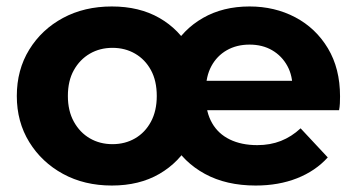

<svg xmlns="http://www.w3.org/2000/svg" viewBox="-20 -566 1104 594"><path d="M326 8Q241 8 175 -28Q109 -64 70.5 -126.5Q32 -189 32 -269Q32 -350 70.5 -412.5Q109 -475 175 -510.5Q241 -546 326 -546Q411 -546 473 -510.5Q535 -475 569 -412.5Q603 -350 603 -269Q603 -189 569 -126.5Q535 -64 473 -28Q411 8 326 8ZM328 -120Q367 -120 398 -138Q429 -156 447 -189.5Q465 -223 465 -269Q465 -316 447 -349Q429 -382 398 -400Q367 -418 328 -418Q289 -418 258 -400Q227 -382 208.5 -349Q190 -316 190 -269Q190 -223 208.5 -189.5Q227 -156 258 -138Q289 -120 328 -120ZM771 8Q680 8 614 -28Q548 -64 512.5 -126.5Q477 -189 477 -269Q477 -350 511.5 -412.5Q546 -475 608 -510.5Q670 -546 752 -546Q830 -546 893.5 -512.5Q957 -479 994.5 -416.5Q1032 -354 1032 -268Q1032 -257 1031.5 -246Q1031 -235 1029 -225H600V-316H928L885 -289Q886 -331 869 -362Q852 -393 822 -410.5Q792 -428 752 -428Q712 -428 681.5 -410.5Q651 -393 634 -361.5Q617 -330 617 -287V-263Q617 -219 636 -185.5Q655 -152 691 -134.5Q727 -117 776 -117Q816 -117 849 -130Q882 -143 910 -169L994 -79Q956 -37 899 -14.5Q842 8 771 8Z"/></svg>

Font: Montserrat Thin
Style: Bold
Weight: 700
Version: Version 9.000